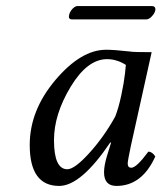

<svg xmlns="http://www.w3.org/2000/svg" viewBox="-20 -603 532 633"><path d="M410 -433Q418 -431 480 -431L411 -120Q401 -72 401 -64Q401 -50 413 -50Q430 -50 469 -103Q482 -103 492 -87Q448 10 364 10Q323 10 323 -35Q323 -57 333 -90L346 -132L344 -134Q247 10 175 10Q78 10 78 -125Q78 -239 162.5 -339Q247 -439 330 -439Q356 -439 410 -433ZM360 -219Q371 -247 380 -289.5Q389 -332 392 -360L395 -389Q365 -408 333 -408Q268 -408 213 -317Q158 -226 158 -141Q158 -45 202 -45Q226 -45 274.5 -98.5Q323 -152 360 -219ZM462 -539H218Q204 -539 208 -554Q209 -560 213.5 -567Q218 -574 224 -578.5Q230 -583 235 -583H480Q494 -583 492 -569Q490 -559 480.5 -549Q471 -539 462 -539Z"/></svg>

Font: Linux Libertine O
Style: Italic
Weight: 400
Italic angle: -12°
Designer: Philipp H. Poll
Foundry: Philipp H. Poll
Version: Version 5.1.6